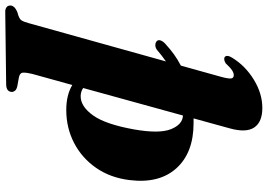

<svg xmlns="http://www.w3.org/2000/svg" viewBox="-276 -616 1022 733"><g transform="rotate(90 234.5 -249.0)"><path d="M57.5 -337.5Q48.5 -331 39 -331.5Q29.5 -332 24 -337.5Q18.5 -343.5 22.5 -353.2Q26.5 -363 38 -372.5Q55.5 -388.5 75.2 -402.8Q95 -417 118 -429L158 -572.5Q167.5 -605 167.2 -618Q167 -631 154.5 -631Q146 -631 136 -624.5Q126 -618 109 -600Q95.5 -592 87 -595.5Q80.5 -598.5 81 -606.8Q81.5 -615 88 -625Q119 -675.5 172 -707.8Q225 -740 279.5 -740Q333.5 -740 354.2 -709Q375 -678 357.5 -615.5L319.5 -477.5Q328.5 -477.5 337.5 -477.5Q450.5 -477.5 509.8 -412Q569 -346.5 555 -233Q546 -159.5 508.2 -105.2Q470.5 -51 413 -21.2Q355.5 8.5 287.5 8.5Q258 8.5 234 2.5Q210 -3.5 192 -14.5L149.5 139Q144.5 159.5 144.8 172.8Q145 186 164 189.5L197 195.5Q209 198.5 213.5 203.8Q218 209 218.5 215Q218.5 238 188.5 238L-88.5 241.5Q-97.5 241.5 -104.5 236.8Q-111.5 232 -111.5 221.5Q-111.5 215 -106 208.2Q-100.5 201.5 -85.5 195Q-61.5 189 -55.5 180.5Q-49.5 172 -44 151.5L102 -372Q79.5 -356.5 57.5 -337.5ZM361.5 -250Q378.5 -346 360.8 -390.8Q343 -435.5 308.5 -437L203.5 -56Q217.5 -46.5 234.5 -46.5Q273.5 -46 307.8 -93.5Q342 -141 361.5 -250Z"/></g></svg>

Font: Fraunces 72pt S000 Black
Style: Italic
Weight: 900
Italic angle: -16°
Version: Version 1.000; ttfautohint (v1.8.3)